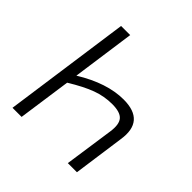

<svg xmlns="http://www.w3.org/2000/svg" viewBox="-181 -837 984 984"><g transform="rotate(45 310.5 -345.0)"><path d="M214 -690 166 -348Q304 -433 424 -433Q581 -433 557 -279L518 0H452L491 -270Q499 -327 478 -351Q457 -375 399 -375Q342 -375 287.5 -355Q233 -335 158 -289L117 0H51L148 -690Z"/></g></svg>

Font: Exo 2.0 Light
Style: Italic
Weight: 300
Italic angle: -8°
Designer: Natanael Gama
Version: Version 1.001;PS 001.001;hotconv 1.0.70;makeotf.lib2.5.58329